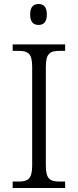

<svg xmlns="http://www.w3.org/2000/svg" viewBox="-20 -935 388 955"><path d="M172 -811C195 -811 213 -823 213 -863C213 -903 195 -915 172 -915C148 -915 130 -903 130 -863C130 -823 148 -811 172 -811ZM43 0H304V-32H278C231 -32 208 -42 208 -111V-603C208 -672 231 -682 278 -682H304V-714H43V-682H70C117 -682 140 -672 140 -603V-111C140 -42 117 -32 70 -32H43Z"/></svg>

Font: Noto Serif Lao Light
Style: Regular
Weight: 300
Designer: Monotype Design Team
Foundry: Monotype Imaging Inc.
Version: Version 2.003